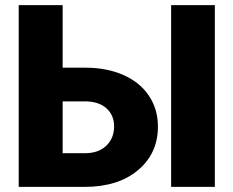

<svg xmlns="http://www.w3.org/2000/svg" viewBox="-20 -731 912 751"><path d="M225.1 -466.3H313.5Q397.9 -466.3 462.9 -437.5Q527.8 -408.7 562.7 -356.2Q597.7 -303.7 597.7 -235.8Q597.7 -130.9 519.8 -65.4Q441.9 0 310.5 0H53.2V-710.9H225.1ZM820.3 0H649.4V-710.9H820.3ZM225.1 -334.5V-131.8H313Q365.2 -131.8 395.8 -161.1Q426.3 -190.4 426.3 -236.8Q426.3 -280.8 396 -307.6Q365.7 -334.5 312 -334.5Z"/></svg>

Font: Roboto Black
Style: Regular
Weight: 900
Designer: Google
Version: Version 2.134; 2016